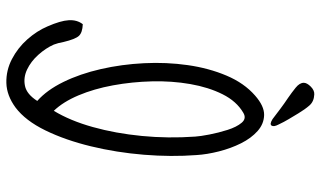

<svg xmlns="http://www.w3.org/2000/svg" viewBox="-222 -766 1007 603"><g transform="rotate(90 281.5 -464.5)"><path d="M318 -10Q280 18 240.5 19Q201 20 165.5 1.5Q130 -17 103.5 -47Q77 -77 63 -110Q45 -151 43.5 -177Q42 -203 56 -221Q82 -220 92.5 -209Q103 -198 112 -160Q115 -143 120 -130Q131 -105 152 -81.5Q173 -58 198.5 -46Q224 -34 250 -39.5Q276 -45 297 -78Q263 -108 237.5 -160Q212 -212 197 -277.5Q182 -343 178.5 -413.5Q175 -484 184.5 -550.5Q194 -617 217.5 -672.5Q241 -728 280 -762Q313 -791 341 -790.5Q369 -790 391.5 -770Q414 -750 430 -718Q446 -686 455.5 -648.5Q465 -611 467 -578Q473 -499 466 -413Q459 -327 439.5 -246.5Q420 -166 389.5 -103.5Q359 -41 318 -10ZM328 -130Q359 -181 379 -252.5Q399 -324 407 -406.5Q415 -489 409 -574Q408 -590 402.5 -618.5Q397 -647 388 -675.5Q379 -704 365.5 -720Q352 -736 334 -725Q298 -704 276 -660Q254 -616 244 -558.5Q234 -501 235.5 -438.5Q237 -376 248 -316Q259 -256 279.5 -207.5Q300 -159 328 -130ZM354 -817Q337 -830 321 -842Q305 -854 287 -866Q271 -877 255.5 -889.5Q240 -902 240 -915Q240 -925 252 -937Q264 -949 277 -948Q299 -947 311.5 -932.5Q324 -918 336 -898Q345 -883 354 -868Q363 -853 371 -836Q379 -821 374.5 -814Q370 -807 354 -817Z"/></g></svg>

Font: Yuji Hentaigana Akebono
Style: Regular
Weight: 400
Designer: Kataoka Yuji
Foundry: Kinuta Font Factory
Version: Version 3.002